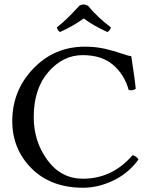

<svg xmlns="http://www.w3.org/2000/svg" viewBox="-20 -835 680 864"><path d="M354 9.8Q209 9.8 122.1 -77.1Q35.2 -164.1 35.2 -290Q35.2 -427.2 129.6 -526.1Q224.1 -625 361.8 -625Q410.6 -625 451.9 -615.5Q493.2 -606 524.2 -595Q555.2 -584 570.8 -582Q587.9 -471.2 590.8 -435.1Q573.7 -425.3 559.1 -430.2Q540 -499 489 -543Q438 -586.9 352.1 -586.9Q263.2 -586.9 197.5 -511Q131.8 -435.1 131.8 -308.1Q131.8 -198.2 193.4 -114.5Q254.9 -30.8 353 -30.8Q484.9 -30.8 576.2 -136.2Q583 -136.2 591.6 -130.1Q600.1 -124 603 -117.2Q559.1 -56.2 491 -23.2Q422.9 9.8 354 9.8ZM376 -809.1Q419.9 -755.9 479 -711.9Q474.1 -695.8 462.9 -690.9Q397.9 -720.7 356.9 -752Q310.1 -717.8 250 -690.9Q238.8 -697.8 235.8 -711.9Q276.9 -742.7 336.9 -809.1Q355 -820.3 376 -809.1Z"/></svg>

Font: Linux Libertine Mono
Style: Mono
Weight: 400
Designer: Philipp H. Poll
Foundry: Philipp H. Poll
Version: Version 5.1.7 ; ttfautohint (v0.9)